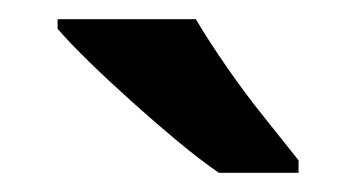

<svg xmlns="http://www.w3.org/2000/svg" viewBox="-20 -786 371 200"><path d="M184 -766Q197 -744 216 -716.5Q235 -689 255.5 -663.5Q276 -638 291 -619V-606H208Q189 -619 165.5 -638.5Q142 -658 117.5 -680Q93 -702 72.5 -722Q52 -742 40 -756V-766Z"/></svg>

Font: Noto Sans Cham SemiBold
Style: Regular
Weight: 600
Version: Version 2.002